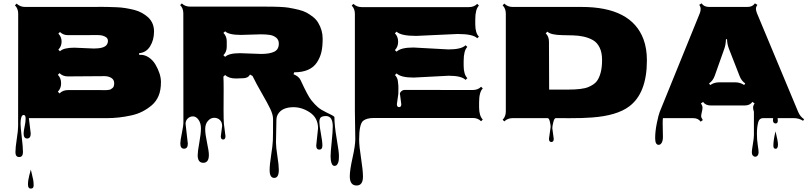

<svg xmlns="http://www.w3.org/2000/svg" viewBox="-20 -691 4723 1123"><path d="M148.9 0 159.7 89.4Q159.7 119.1 138.9 119.1Q118.2 119.1 118.2 89.8Q118.2 76.2 124 49.3Q129.9 22.5 129.9 2Q129.9 -18.6 118.2 -18.6Q108.9 -18.6 104.5 -4.2Q100.1 10.3 100.1 31Q100.1 51.8 107.2 110.6Q114.3 169.4 114.3 198.5Q114.3 227.5 92.3 227.5Q70.3 227.5 70.3 199.5Q70.3 171.4 78.1 121.8Q85.9 72.3 85.9 47.4L86.4 -610.8Q86.4 -641.1 67.4 -659.7L77.1 -669.9Q97.7 -650.4 126 -650.4H539.1Q546.4 -650.4 564.9 -650.9Q583.5 -651.4 608.9 -650.4Q634.3 -649.4 660.9 -648.7Q687.5 -647.9 714.1 -643.6Q740.7 -639.2 765.1 -633.1Q789.6 -627 810.5 -615.2Q831.5 -603.5 847.2 -588.9Q880.9 -556.6 880.9 -506.8Q880.9 -457 857.9 -420.2Q835 -383.3 793.5 -379.9L794.4 -370.1Q823.2 -372.6 848.1 -356.7Q873 -340.8 888.7 -314.5Q921.4 -258.8 921.4 -210.9Q921.4 -163.1 907.5 -130.4Q893.6 -97.7 868.7 -76.2Q843.8 -54.7 813.5 -39.1Q783.2 -23.4 746.1 -15.6Q675.3 0 605.5 0ZM318.4 -253.4Q337.4 -234.4 337.4 -204.1Q337.4 -173.8 318.4 -154.8L328.1 -144.5Q347.7 -164.1 377 -164.1H568.8Q572.3 -164.1 583.5 -163.8Q594.7 -163.6 599.4 -163.8Q604 -164.1 613.5 -165Q623 -166 627.7 -168.7Q632.3 -171.4 637.7 -175.8Q647.9 -183.1 647.9 -204.1Q647.9 -225.1 630.9 -235.4Q613.8 -245.6 591.8 -245.6L377 -244.1Q347.2 -244.1 328.1 -263.2ZM414.6 -412.1 528.8 -407.2Q587.4 -407.2 603.5 -428.2Q611.3 -438.5 611.3 -451.9Q611.3 -465.3 600.6 -473.1Q582.5 -485.8 553.2 -485.8L377 -485.4Q350.1 -485.4 330.6 -503.9L321.3 -494.1Q340.3 -475.1 340.3 -447.8Q340.3 -420.4 321.3 -400.4L330.6 -391.1Q352.1 -412.1 414.6 -412.1ZM143.6 388.2Q143.6 363.8 151.1 335.4Q158.7 307.1 160.2 300.8Q161.6 308.1 166.7 327.9Q171.9 347.7 174.3 361.6Q176.8 375.5 176.8 393.8Q176.8 412.1 160.2 412.1Q143.6 412.1 143.6 388.2Z M1829.6 160.2 1840.3 59.1Q1840.3 -2.4 1790.3 -34.9Q1740.2 -67.4 1685.1 -63.7Q1629.9 -60.1 1607.9 -26.4Q1596.7 -10.3 1596.7 11.7L1594.2 142.6Q1594.2 169.4 1602.5 222.4Q1610.8 275.4 1610.8 302.2Q1610.8 349.6 1584 349.6Q1557.1 349.6 1557.1 303.7Q1557.1 273.4 1565.9 216.8Q1574.7 160.2 1575.9 130.9Q1577.1 101.6 1577.1 5.9Q1577.1 -19.5 1561.5 -52.7Q1545.9 -85.9 1512.2 -144Q1478.5 -202.1 1457 -246.6L1442.4 -254.9Q1430.7 -233.4 1400.9 -233.4L1359.9 -231.9Q1317.9 -231.9 1296.9 -252.4L1286.6 -242.7Q1288.1 -224.6 1288.1 -165.5L1287.6 -45.9Q1287.6 7.8 1289.6 33.2L1298.8 105Q1298.8 125 1285.2 125Q1271.5 125 1271.5 106.4L1279.3 45.9Q1279.3 23.9 1266.4 11Q1253.4 -2 1232.7 -2Q1211.9 -2 1196 16.4Q1180.2 34.7 1180.2 64Q1180.2 93.3 1190.9 143.3Q1201.7 193.4 1201.7 215.3Q1201.7 261.2 1168.9 261.2Q1136.2 261.2 1136.2 216.3Q1136.2 195.3 1145.8 143.1Q1155.3 90.8 1155.3 60.1Q1155.3 29.3 1141.1 9.5Q1127 -10.3 1108.9 -10.3Q1090.8 -10.3 1078.1 2.2Q1065.4 14.6 1065.4 33.2L1078.6 148.9Q1078.6 178.7 1056.6 178.7Q1034.7 178.7 1034.7 148.4Q1034.7 130.9 1043.9 87.2Q1053.2 43.5 1052.7 19Q1052.2 -5.4 1052.2 -612.8Q1052.2 -643.1 1033.7 -661.1L1043.5 -670.9Q1062.5 -652.3 1091.8 -652.3H1529.3Q1631.8 -652.3 1667.2 -646.2Q1702.6 -640.1 1729.2 -633.3Q1755.9 -626.5 1774.2 -616.5Q1792.5 -606.4 1811.3 -591.6Q1830.1 -576.7 1841.3 -557.6Q1867.2 -514.2 1867.2 -465.3Q1867.2 -416.5 1859.6 -385.5Q1852.1 -354.5 1834.5 -327.1Q1796.4 -268.1 1700.7 -268.1L1696.8 -256.8Q1727.5 -244.6 1737.8 -223.1Q1780.8 -129.4 1801.3 -104.2Q1821.8 -79.1 1839.4 -64Q1856.9 -48.8 1889.6 -33.2Q1922.4 -17.6 1929.2 -12.9Q1936 -8.3 1936 -5.4Q1936 43.5 1949.2 120.1Q1962.4 196.8 1962.4 218.8Q1962.4 240.7 1960.7 250.5Q1959 260.3 1953.1 269.8Q1947.3 279.3 1936 279.3Q1924.8 279.3 1919.2 263.2Q1913.6 247.1 1913.6 223.6Q1913.6 200.2 1919.9 139.9Q1926.3 79.6 1926.3 48.8Q1926.3 -12.2 1886.7 -12.2Q1867.2 -12.2 1857.7 -5.4Q1848.1 1.5 1848.1 22.7Q1848.1 43.9 1856.9 90.3Q1865.7 136.7 1865.7 160.4Q1865.7 184.1 1847.7 184.1Q1829.6 184.1 1829.6 160.2ZM1504.4 -490.2 1389.2 -486.8Q1318.4 -486.8 1296.9 -507.8L1286.6 -498.5Q1306.2 -479.5 1306.2 -449.7V-417Q1306.2 -387.7 1286.6 -368.2L1296.9 -358.4Q1317.9 -379.9 1383.8 -379.9L1507.3 -375.5Q1556.6 -375.5 1583.7 -388.4Q1610.8 -401.4 1610.8 -436Q1610.8 -458 1595.7 -470.5Q1580.6 -482.9 1559.1 -486.6Q1537.6 -490.2 1504.4 -490.2Z M2327.1 -81.1 2319.3 -141.6V-147Q2329.6 -165 2347.2 -165L2745.6 -164.6Q2775.4 -164.6 2793.9 -183.6L2803.7 -173.8Q2782.2 -152.3 2782.2 -91.8Q2782.2 -91.8 2782.2 -63.5Q2782.2 -14.2 2803.7 8.3L2793.9 18.1Q2774.9 -1 2745.6 -1H2168Q2124.5 -1 2104 15.6Q2080.6 35.2 2080.6 126Q2080.6 162.6 2091.8 234.1Q2103 305.7 2103 341.8Q2103 394 2065.9 394Q2025.9 394 2025.9 340.3Q2025.9 303.7 2042 231.9Q2058.1 160.2 2058.1 123L2055.7 -40.5V-609.9Q2055.7 -640.1 2037.1 -658.2L2046.9 -668.5Q2066.9 -649.4 2095.7 -649.4H2722.7Q2752.4 -649.4 2771.5 -668.5L2781.2 -658.2Q2759.8 -636.7 2759.8 -577.1V-549.8Q2759.8 -497.6 2781.2 -476.6L2771.5 -467.3Q2747.1 -492.2 2656.7 -492.2L2414.1 -481Q2324.2 -481 2299.8 -505.9L2289.6 -496.1Q2308.6 -477.5 2308.6 -447Q2308.6 -416.5 2289.6 -397.9L2299.8 -388.7Q2323.2 -413.1 2398.4 -413.1L2603 -401.9Q2678.7 -401.9 2703.1 -426.3L2713.4 -416.5Q2691.9 -395 2691.9 -334V-306.6Q2691.9 -256.3 2713.4 -233.9L2703.1 -223.6Q2679.7 -248 2604 -248L2399.4 -237.3Q2324.2 -237.3 2299.8 -261.7L2290 -252Q2304.7 -237.3 2307.1 -217Q2309.6 -196.8 2310.1 -188.2Q2310.5 -179.7 2310.1 -161.9Q2309.6 -144 2309.6 -140.6L2301.3 -82Q2301.3 -64.5 2314.2 -64.5Q2327.1 -64.5 2327.1 -81.1Z M3190.9 120.6 3200.7 51.3Q3200.7 39.6 3196 19.8Q3191.4 0 3183.1 0H2978Q2949.2 0 2929.7 19L2919.9 9.3Q2938.5 -9.3 2938.5 -39.6V-610.8Q2938.5 -641.6 2919.9 -659.7L2929.7 -669.9Q2949.7 -650.4 2978 -650.4H3381.8Q3673.8 -650.4 3744.1 -460.4Q3763.7 -406.7 3763.7 -338.4Q3763.7 -145 3659.2 -67.9Q3587.4 -14.6 3443.8 -3.9Q3388.2 0.5 3315.4 0.2Q3242.7 0 3230.5 0Q3222.2 0 3216.3 23.4Q3210.4 46.9 3210.4 58.6L3218.8 121.1Q3218.8 139.6 3204.8 139.6Q3190.9 139.6 3190.9 120.6ZM3270.5 -485.4Q3201.2 -486.3 3181.6 -505.9L3171.9 -496.1Q3190.9 -477.5 3190.9 -447.3Q3190.9 -229 3191.9 -167H3302.7Q3385.7 -167 3420.7 -181.6Q3455.6 -196.3 3470.2 -215.6Q3484.9 -234.9 3493.2 -265.9Q3501.5 -296.9 3501.5 -340.6Q3501.5 -384.3 3486.8 -413.6Q3472.2 -442.9 3447.8 -456.5Q3423.3 -470.2 3393.6 -476.8Q3363.8 -483.4 3331.3 -484.1Q3298.8 -484.9 3270.5 -485.4Z M3856 31.2 3857.4 108.9Q3857.4 132.3 3850.1 144.3Q3842.8 156.2 3832.5 156.2Q3812 156.2 3812 116.7Q3812 77.1 3821.8 29.1Q3831.5 -19 3838.9 -37.1L4073.2 -613.8Q4078.1 -626.5 4078.1 -638.7Q4078.1 -650.9 4069.8 -662.6L4083.5 -671.4Q4097.7 -650.4 4127.4 -650.4H4352.1Q4381.3 -650.4 4395.5 -671.4L4409.7 -662.6Q4401.4 -650.9 4401.4 -640.1Q4401.4 -629.4 4407.2 -614.3L4648.4 -36.6Q4659.7 -9.3 4683.1 6.3L4677.2 15.6Q4653.3 0 4624 0H4528.3Q4529.3 10.7 4529.3 15.1Q4529.3 31.2 4516.1 31.2Q4510.3 31.2 4505.6 26.6Q4501 22 4501 13.4Q4501 4.9 4502 0H4442.9Q4421.4 0 4415 23.4Q4407.2 52.2 4407.2 89.6Q4407.2 127 4412.1 157.7Q4417 188.5 4417 200Q4417 211.4 4411.4 218.5Q4405.8 225.6 4397.5 225.6Q4389.2 225.6 4383.3 218.8Q4377.4 211.9 4377.4 199.7Q4377.4 187.5 4383.5 152.3Q4389.6 117.2 4389.6 99.6V-37.6Q4384.8 -50.8 4384.8 -62Q4384.8 -73.2 4393.6 -85.9L4380.9 -95.2Q4366.2 -74.2 4336.9 -74.2H4136.2Q4106.9 -74.2 4092.3 -94.7L4079.6 -85.9Q4088.9 -72.8 4088.9 -61.5Q4088.9 -50.3 4085.4 -37.6V-37.1Q4081.1 -20.5 4081.1 -11.7Q4081.1 -2.9 4090.8 11.2L4078.1 20.5Q4063.5 0 4034.2 0H3857.4Q3856 9.3 3856 31.2ZM4186.5 -209.5H4279.8Q4309.1 -209.5 4332.5 -193.8L4338.9 -203.1Q4315.9 -218.8 4305.7 -246.6L4243.7 -405.3Q4232.9 -433.1 4232.4 -461.9H4226.1Q4225.1 -429.7 4216.3 -405.3L4160.2 -247.1Q4149.9 -218.8 4127.4 -203.1L4133.8 -193.4Q4156.7 -209.5 4186.5 -209.5ZM4503.4 161.6Q4503.4 127.9 4516.1 77.1Q4530.3 135.7 4530.3 153.3Q4530.3 179.2 4516.8 179.2Q4503.4 179.2 4503.4 161.6Z"/></svg>

Font: Nosifer Caps
Style: Regular
Weight: 800
Version: Version 001.002